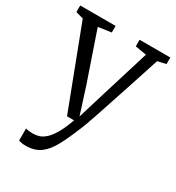

<svg xmlns="http://www.w3.org/2000/svg" viewBox="-190 -672 955 1039"><g transform="rotate(30 287.5 -152.5)"><path d="M128 250Q114.5 250 102.2 248Q90 246 84 243V167.5Q90 170.5 103.2 172Q116.5 173.5 130 173.5Q148 173.5 167 167.8Q186 162 205.8 144.5Q225.5 127 246 92.2Q266.5 57.5 287 0H243L52 -501L5 -514V-555H226V-514L145 -502L250 -196L302 -33L352 -197L446 -502L376 -514V-555H568V-514L516 -502Q480.5 -392.5 453.8 -311.5Q427 -230.5 408 -173.2Q389 -116 376.2 -78.2Q363.5 -40.5 355.2 -18Q347 4.5 342 16Q311 92.5 283.2 144.8Q255.5 197 219.5 223.5Q183.5 250 128 250Z"/></g></svg>

Font: Merriweather Light 18pt Light
Style: Regular
Weight: 300
Version: Version 2.100